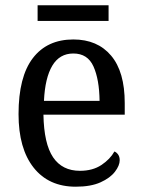

<svg xmlns="http://www.w3.org/2000/svg" viewBox="-20 -695 537 725"><path d="M266 10Q164 10 107 -62Q50 -134 50 -264Q50 -405 104 -475.5Q158 -546 257 -546Q348 -546 399.5 -485Q451 -424 451 -306V-262H144Q146 -152 180.5 -101Q215 -50 282 -50Q330 -50 363 -72Q396 -94 412 -123Q420 -120 426 -111.5Q432 -103 432 -90Q432 -70 414 -46.5Q396 -23 359.5 -6.5Q323 10 266 10ZM356 -314Q355 -395 333 -444Q311 -493 257 -493Q205 -493 177.5 -447Q150 -401 146 -314ZM122 -616V-675H390V-616Z"/></svg>

Font: Noto Serif Myanmar SemCond
Style: Regular
Weight: 400
Width: 4
Designer: Ben Mitchell and the Monotype Design Team
Foundry: Monotype Imaging Inc.
Version: Version 2.106; ttfautohint (v1.8.4.7-5d5b)